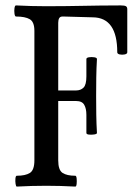

<svg xmlns="http://www.w3.org/2000/svg" viewBox="-20 -686 505 709"><path d="M42 3Q39 3 37.5 -7Q36 -17 37 -27Q38 -37 42 -37Q74 -37 90.5 -47.5Q107 -58 107 -94V-572Q107 -605 90 -615Q73 -625 39 -625Q35 -625 33.5 -635.5Q32 -646 33.5 -656Q35 -666 39 -666Q95 -663 151 -663Q194 -663 226.5 -663.5Q259 -664 288.5 -664.5Q318 -665 350.5 -665.5Q383 -666 426 -666Q440 -666 445 -663Q450 -660 450 -652V-493Q450 -487 440.5 -485Q431 -483 422 -485Q413 -487 413 -493Q413 -621 323 -622L215 -625Q203 -626 199 -619.5Q195 -613 195 -602V-352H261Q278 -352 288.5 -362.5Q299 -373 299 -404V-468Q299 -473 308.5 -474.5Q318 -476 328 -474.5Q338 -473 338 -468Q336 -434 335.5 -400Q335 -366 335 -332Q335 -297 335.5 -263Q336 -229 338 -195Q338 -191 328 -189.5Q318 -188 308.5 -189Q299 -190 299 -195V-262Q299 -285 291 -299Q283 -313 261 -313H195V-94Q195 -58 211 -47.5Q227 -37 258 -37Q262 -37 263 -27Q264 -17 263 -7Q262 3 258 3Q203 0 151 0Q96 0 42 3Z"/></svg>

Font: Junicode Two Beta Condensed Medium
Style: Regular
Weight: 500
Width: 3
Designer: Peter S. Baker
Foundry: Briery Creek Software
Version: Version 1.053; ttfautohint (v1.8.4)